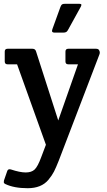

<svg xmlns="http://www.w3.org/2000/svg" viewBox="-25 -752 564 1012"><path d="M165 -481 282 -117 386 -413H335Q320 -413 320 -428V-480Q320 -495 335 -495H481Q493 -495 497 -488Q501 -481 501 -475.5Q501 -470 499 -465L285 94Q270 132 259.5 152.5Q249 173 230 196Q193 240 121 240Q49 240 3 218Q-5 214 -5 208Q-5 202 -4 199L13 150Q17 137 32 141Q80 157 110.5 157Q141 157 157.5 141.5Q174 126 192 77L217 11L65 -413H15Q0 -413 0 -428V-480Q0 -495 15 -495H146Q161 -495 165 -481ZM264 -580Q249 -580 249 -589Q249 -592 251 -598L293 -714Q297 -725 301.5 -728.5Q306 -732 318 -732H390Q404 -732 404 -727Q404 -722 400 -715L335 -597Q330 -587 324.5 -583.5Q319 -580 307 -580Z"/></svg>

Font: Crete Round
Style: Regular
Weight: 400
Designer: Veronika Burian
Foundry: TypeTogether
Version: Version 1.001